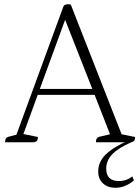

<svg xmlns="http://www.w3.org/2000/svg" viewBox="-20 -675 664 911"><path d="M4 0Q4 -22 20 -26L58 -36L280 -642Q283 -650 289.5 -652.5Q296 -655 303 -655Q309 -655 316 -653L557 -38L621 -25Q621 -14 617.5 -8.5Q614 -3 603 0H435Q435 -22 451 -26L502 -38L429 -225H159L91 -39L160 -25Q160 -14 156.5 -8.5Q153 -3 142 0ZM169 -253H418L289 -581ZM529 216Q491 216 468.5 195Q446 174 446 139Q446 94 480 59.5Q514 25 591 -9L603 0Q541 27 512.5 57Q484 87 484 125Q484 184 544 184Q580 184 608 162L615 181Q599 196 575.5 206Q552 216 529 216Z"/></svg>

Font: Petrona ExtraLight
Style: Regular
Weight: 200
Designer: Ringo R. Seeber
Foundry: Ringo R. Seeber
Version: Version 2.001; ttfautohint (v1.8.3)